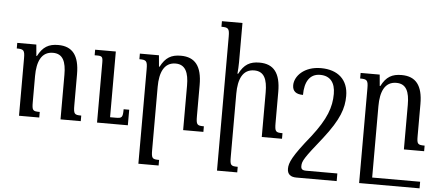

<svg xmlns="http://www.w3.org/2000/svg" viewBox="-60 -905 2998 1304"><g transform="rotate(5 1438.5 -253.0)"><path d="M507 -38C460 -38 454 -44 454 -104V-315C454 -443 407 -502 310 -502C245 -502 205 -479 172 -415H168L161 -492H31V-454C78 -454 86 -447 86 -391V0H224V-38C176 -38 171 -43 171 -102V-278C171 -376 200 -446 279 -446C347 -446 369 -393 369 -304V0H507ZM828 -106H790C790 -48 783 -44 741 -44H703V-492H562V-454H577C612 -454 618 -449 618 -409V0H828Z M1343 -38C1296 -38 1290 -44 1290 -104V-315C1290 -443 1243 -502 1146 -502C1081 -502 1042 -480 1008 -415H1004L997 -492H867V-454C914 -454 922 -447 922 -391V254H1060V216C1013 216 1007 210 1007 152V-278C1007 -376 1037 -446 1115 -446C1183 -446 1205 -390 1205 -304V0H1343Z M1879 -38C1832 -38 1826 -44 1826 -104V-315C1826 -443 1779 -502 1682 -502C1617 -502 1577 -479 1544 -414H1539C1541 -440 1543 -466 1543 -492V-760H1403V-722C1450 -722 1458 -715 1458 -659V254H1596V216C1548 216 1543 210 1543 152V-278C1543 -376 1572 -446 1651 -446C1719 -446 1741 -393 1741 -304V0H1879Z M2101 -501C1987 -501 1923 -431 1923 -369C1923 -327 1949 -309 1995 -309C1995 -399 2029 -455 2100 -455C2168 -455 2203 -411 2203 -334C2203 -244 2174 -161 2076 -35C1957 112 1937 158 1937 199C1937 237 1960 254 1999 254H2274V202H2062C2034 202 2026 193 2026 173C2026 139 2039 117 2156 -29C2263 -166 2288 -244 2288 -327C2288 -438 2217 -501 2101 -501Z M2795 -97V-317C2795 -443 2748 -502 2651 -502C2586 -502 2546 -480 2513 -415H2509L2502 -492H2372V-454C2419 -454 2427 -447 2427 -391V254H2839V209H2512V-278C2512 -376 2541 -446 2620 -446C2688 -446 2710 -393 2710 -304V0H2848V-38C2801 -38 2795 -44 2795 -97Z"/></g></svg>

Font: Noto Serif Armenian SemiCondensed
Style: Regular
Weight: 400
Width: 4
Designer: Monotype Design Team
Foundry: Monotype Imaging Inc.
Version: Version 2.008